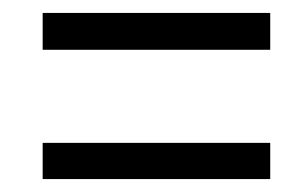

<svg xmlns="http://www.w3.org/2000/svg" viewBox="-20 -368 456 297"><path d="M46 -291V-348H398V-291ZM46 -91V-147H398V-91Z"/></svg>

Font: Smooch Sans
Style: Bold
Weight: 700
Designer: Robert E. Leuschke
Foundry: Robert E. Leuschke
Version: Version 1.010